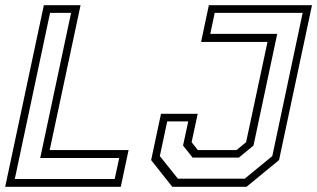

<svg xmlns="http://www.w3.org/2000/svg" viewBox="-32 -720 1222 740"><path d="M-12 0 137 -700H278.5L159.5 -141.5H463.5L433.5 0ZM25 -30H410L427.5 -111H123L242 -670.5H161ZM632 0 550.5 -103 588.5 -281.5H730L706.5 -172L730.5 -141.5H879.5L916.5 -172L999 -558.5H743L773 -700H1170.5L1043.5 -103L918 0ZM653.5 -31.5H911.5L1017.5 -118.5L1134.5 -670.5H795.5L778.5 -589.5H1036.5L945 -159L888.5 -112.5H710.5L673.5 -159L693.5 -252H612.5L584 -118.5Z"/></svg>

Font: Tourney Thin Light
Style: Italic
Weight: 300
Italic angle: -12°
Version: Version 1.015